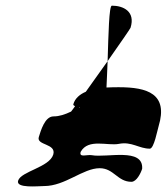

<svg xmlns="http://www.w3.org/2000/svg" viewBox="-20 -702 589 678"><path d="M44 -64C35 -36 116 -45 136 -45C210 -45 273 -108 332 -108C382 -108 395 -60 444 -60C462 -60 477 -90 482 -106C487 -182 357 -144 304 -154C288 -157 258 -144 265 -166C292 -214 360 -186 400 -194C445 -203 471 -177 509 -177C524 -177 536 -244 540 -256C575 -371 500 -394 400 -394C389 -394 373 -394 356 -393C357 -420 359 -453 360 -486C335 -451 309 -414 283 -378C262 -369 245 -355 239 -334C238 -331 241 -329 245 -327C240 -320 236 -314 231 -308C210 -298 190 -291 169 -291C138 -291 124 -240 117 -218C108 -188 180 -196 168 -156C154 -111 54 -97 44 -64ZM259 -322 260 -324H263C262 -323 260 -323 259 -322ZM375 -682C415 -682 459 -662 441 -604C439 -599 404 -549 360 -486C363 -581 365 -682 375 -682Z"/></svg>

Font: Alpina
Style: Obl
Weight: 400
Version: Version 0.9